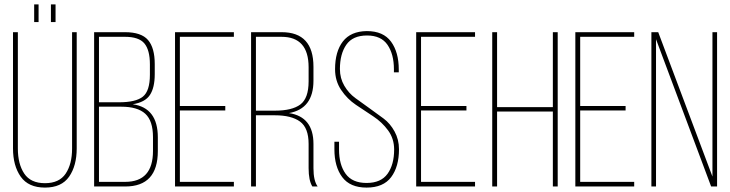

<svg xmlns="http://www.w3.org/2000/svg" viewBox="-20 -846 3313 871"><path d="M135 -826H155V-746H135ZM211 -826H232V-746H211ZM328 -700V-173Q328 -94 293.5 -44.5Q259 5 184 5Q109 5 74 -44.5Q39 -94 39 -173V-700H61V-172Q61 -102 90 -58.5Q119 -15 184 -15Q249 -15 278 -58.5Q307 -102 307 -172V-700Z M407 -700H547Q621 -700 651.5 -664.5Q682 -629 682 -555V-510Q682 -448 660 -415Q638 -382 582 -373Q696 -357 696 -223V-161Q696 0 548 0H407ZM429 -382H520Q596 -382 628 -407.5Q660 -433 660 -507V-554Q660 -619 635 -649Q610 -679 547 -679H429ZM429 -21H548Q674 -21 674 -161V-224Q674 -298 639 -330Q604 -362 530 -362H429Z M796 -365H1002V-345H796V-21H1041V0H774V-700H1041V-679H796Z M1119 -700H1258Q1402 -700 1402 -543V-480Q1402 -353 1291 -333Q1402 -316 1402 -193V-83Q1402 -26 1421 0H1397Q1380 -27 1380 -83V-193Q1380 -266 1341 -294.5Q1302 -323 1227 -323H1141V0H1119ZM1141 -344H1227Q1305 -344 1342.5 -372Q1380 -400 1380 -477V-541Q1380 -679 1257 -679H1141Z M1644 -705Q1719 -705 1754 -657Q1789 -609 1789 -531V-518H1767V-532Q1767 -600 1738 -642.5Q1709 -685 1645 -685Q1580 -685 1551 -643Q1522 -601 1522 -533Q1522 -491 1542 -457Q1562 -423 1591.5 -401.5Q1621 -380 1656 -355Q1691 -330 1720.5 -308Q1750 -286 1770 -249.5Q1790 -213 1790 -169Q1790 -90 1754.5 -42.5Q1719 5 1643 5Q1568 5 1532.5 -42.5Q1497 -90 1497 -169V-203H1518V-168Q1518 -99 1548 -57.5Q1578 -16 1643 -16Q1708 -16 1738 -57.5Q1768 -99 1768 -168Q1768 -217 1740.5 -254.5Q1713 -292 1673.5 -318Q1634 -344 1594.5 -370.5Q1555 -397 1527.5 -438Q1500 -479 1500 -532Q1500 -612 1535.5 -658Q1571 -704 1644 -705Z M1890 -365H2096V-345H1890V-21H2135V0H1868V-700H2135V-679H1890Z M2488 -340H2235V0H2213V-700H2235V-360H2488V-700H2510V0H2488Z M2612 -365H2818V-345H2612V-21H2857V0H2590V-700H2857V-679H2612Z M2956 -668V0H2935V-700H2966L3212 -45V-700H3233V0H3206Z"/></svg>

Font: TypoPRO Bebas Neue
Style: Regular
Weight: 300
Designer: Ryoichi Tsunekawa
Foundry: Ryoichi Tsunekawa
Version: Version 001.003